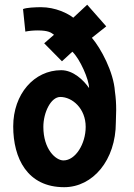

<svg xmlns="http://www.w3.org/2000/svg" viewBox="-20 -758 559 802"><path d="M161.1 -228C161.1 -288.1 192.4 -353 231.9 -353C281.7 -353 337.9 -305.2 337.9 -228C337.9 -157.2 295.4 -87.9 245.1 -87.9C212.4 -87.9 161.1 -134.8 161.1 -228ZM363.8 -600.1 423.8 -647.9 344.2 -738.3 286.1 -684.1C264.2 -701.2 212.9 -728 150.9 -728H148.4C126 -727.5 92.3 -726.6 76.2 -720.2L85.9 -626C99.6 -628.9 117.7 -630.9 137.7 -630.9H138.7C182.1 -630.4 192.4 -622.6 205.6 -612.8L164.6 -577.1L238.8 -502L282.2 -542C314 -512.2 352.1 -425.3 352.1 -390.1C329.6 -422.9 286.1 -464.8 235.8 -464.8C122.6 -464.8 35.2 -365.2 35.2 -230C35.2 -96.7 94.2 23.9 248 23.9C367.7 23.9 463.9 -88.9 463.9 -247.1C464.8 -266.1 465.3 -282.7 465.3 -297.9C465.3 -325.2 463.9 -349.1 460 -376C454.6 -457.5 401.4 -556.2 363.8 -600.1Z"/></svg>

Font: Tuffy
Style: Bold
Weight: 700
Designer: Thatcher Ulrich, Karoly Barta, Michael Everson
Version: Version 001.270